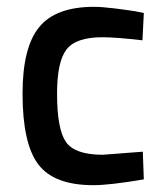

<svg xmlns="http://www.w3.org/2000/svg" viewBox="-20 -531 480 562"><path d="M255 -511Q278 -511 314.5 -506.5Q351 -502 376 -498L401 -493L397 -413Q318 -422 280 -422Q202 -422 174.5 -386Q147 -350 147 -257Q147 -153 173 -115.5Q199 -78 281 -78L398 -87L401 -6Q302 11 253 11Q138 11 92 -50Q46 -111 46 -257Q46 -392 94.5 -451.5Q143 -511 255 -511Z"/></svg>

Font: TitilliumText
Style: Medium
Weight: 500
Designer: Accademia di Belle Arti di Urbino and others
Foundry: Accademia di Belle Arti di Urbino and others.
Version: Version 60.001